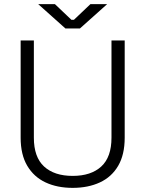

<svg xmlns="http://www.w3.org/2000/svg" viewBox="-20 -896 704 930"><path d="M80 -229V-700H144V-229Q144 -135 193.5 -89.5Q243 -44 332 -44Q421 -44 470.5 -89.5Q520 -135 520 -229V-700H584V-229Q584 -147 552.5 -93Q521 -39 464 -12.5Q407 14 332 14Q257 14 200.5 -12.5Q144 -39 112 -93Q80 -147 80 -229ZM297 -758 165 -876H246L326 -800H338L418 -876H499L367 -758Z"/></svg>

Font: Space 7353
Style: Regular
Weight: 400
Designer: Christine Claussen + Ruben Lyon  (Space 7353)
Version: Version 1.000;FEAKit 1.0